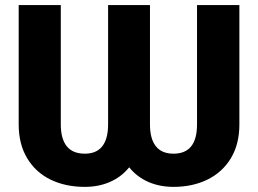

<svg xmlns="http://www.w3.org/2000/svg" viewBox="-20 -727 1018 757"><path d="M53.7 -707H219.7V-236.3Q219.7 -179.7 243.2 -150.4Q266.6 -121.1 314.5 -121.1Q360.4 -121.1 383.3 -150.4Q406.2 -179.7 406.2 -236.3V-707H571.3V-236.3Q571.3 -179.7 594.5 -150.4Q617.7 -121.1 664.1 -121.1Q756.8 -121.1 756.8 -236.3V-707H923.8V-236.3Q923.8 -158.7 890.4 -103.3Q856.9 -47.9 798.1 -19Q739.3 9.8 664.1 9.8Q609.4 9.8 564.7 -9.8Q520 -29.3 489.3 -67.4Q458.5 -29.3 413.8 -9.8Q369.1 9.8 314.5 9.8Q238.3 9.8 179.4 -18.8Q120.6 -47.4 87.2 -103Q53.7 -158.7 53.7 -236.3Z"/></svg>

Font: Pretendard ExtraBold
Style: Regular
Weight: 800
Designer: Base glyphs from Inter by Rasmus Andersson; Hangeul glyphs from Noto Sans CJK(Source Han Sans) by Jang Soo-young and Kan
Foundry: Kil Hyung-jin
Version: Version 1.309